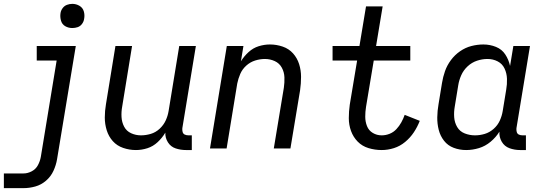

<svg xmlns="http://www.w3.org/2000/svg" viewBox="-54 -768 2810 993"><path d="M-34 205H68Q98 205 128.5 196.5Q159 188 184 166.5Q209 145 222.5 115.5Q236 86 241 56L338 -530H136V-455H239L157 44Q153 66 142 86.5Q131 107 110 118Q89 129 68 129H-34ZM320 -623Q334 -623 347.5 -627.5Q361 -632 370 -644Q379 -656 381 -670Q385 -690 379.5 -709Q374 -728 357 -738Q340 -748 320 -748Q306 -748 292.5 -743Q279 -738 270 -726Q261 -714 259 -700Q256 -680 261.5 -661Q267 -642 283.5 -632.5Q300 -623 320 -623Z M649 8Q679 8 708.5 -1.5Q738 -11 761.5 -33Q785 -55 801 -82Q800 -55 814.5 -32Q829 -9 854.5 -0.5Q880 8 908 8H938V-68H921Q910 -68 901.5 -72Q893 -76 890.5 -85.5Q888 -95 889 -105L959 -530H873L818 -194Q814 -169 803 -145Q792 -121 771.5 -102Q751 -83 725.5 -75.5Q700 -68 675 -68Q648 -68 624 -79Q600 -90 588 -113Q576 -136 574.5 -163Q573 -190 578 -217L629 -530H543L494 -229Q488 -194 488 -160Q488 -126 498 -94Q508 -62 529.5 -38Q551 -14 583 -3Q615 8 649 8Z M1032 0H1118L1173 -336Q1178 -361 1188.5 -385.5Q1199 -410 1219.5 -428.5Q1240 -447 1265.5 -455Q1291 -463 1316 -463Q1343 -463 1367 -452Q1391 -441 1403.5 -418Q1416 -395 1417 -368Q1418 -341 1414 -314L1362 0H1448L1498 -301Q1503 -336 1503 -370.5Q1503 -405 1493 -436.5Q1483 -468 1461.5 -492Q1440 -516 1408 -527Q1376 -538 1342 -538Q1313 -538 1284 -529Q1255 -520 1231.5 -498.5Q1208 -477 1192 -451L1205 -530H1119Z M1920 8Q1952 8 1983.5 -2Q2015 -12 2041.5 -34Q2068 -56 2086.5 -84Q2105 -112 2117 -143L2039 -174Q2032 -154 2021.5 -135Q2011 -116 1996 -100Q1981 -84 1961 -76Q1941 -68 1920 -68Q1895 -68 1874 -80.5Q1853 -93 1844 -116Q1835 -139 1835 -164.5Q1835 -190 1839 -215L1879 -455H2068V-530H1891L1925 -735H1839L1805 -530H1666V-455H1793L1755 -227Q1750 -192 1750 -157Q1750 -122 1761.5 -90.5Q1773 -59 1796 -35.5Q1819 -12 1852 -2Q1885 8 1920 8Z M2357 8Q2390 8 2423 -2Q2456 -12 2483.5 -35Q2511 -58 2529 -87Q2527 -59 2541 -35Q2555 -11 2581 -1.5Q2607 8 2636 8H2666V-68H2649Q2638 -68 2629.5 -72Q2621 -76 2618.5 -85.5Q2616 -95 2617 -105L2687 -530H2601L2584 -427Q2577 -459 2559.5 -486Q2542 -513 2511 -525.5Q2480 -538 2446 -538Q2415 -538 2384 -530Q2353 -522 2325.5 -503Q2298 -484 2278 -457Q2258 -430 2247.5 -400Q2237 -370 2232 -339L2214 -229Q2208 -195 2207.5 -161.5Q2207 -128 2215 -96.5Q2223 -65 2242.5 -40Q2262 -15 2292.5 -3.5Q2323 8 2357 8ZM2402 -68Q2375 -68 2349.5 -78Q2324 -88 2310.5 -111Q2297 -134 2295 -161.5Q2293 -189 2298 -217L2316 -327Q2320 -353 2331.5 -379Q2343 -405 2364.5 -425Q2386 -445 2413 -454Q2440 -463 2467 -463Q2496 -463 2520 -450.5Q2544 -438 2555.5 -413.5Q2567 -389 2568 -360.5Q2569 -332 2564 -304L2546 -194Q2542 -169 2531 -144.5Q2520 -120 2499 -101.5Q2478 -83 2453 -75.5Q2428 -68 2403 -68Z"/></svg>

Font: Iosevka Sparkle
Style: Italic
Weight: 400
Italic angle: -9°
Designer: Belleve Invis
Foundry: Belleve Invis
Version: Version 4.5.0; ttfautohint (v1.8.3)